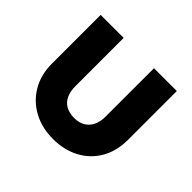

<svg xmlns="http://www.w3.org/2000/svg" viewBox="-125 -626 779 779"><g transform="rotate(45 264.0 -236.5)"><path d="M264 10Q200 10 150.5 -17Q101 -44 73 -92Q45 -140 45 -203V-483H177V-206Q177 -176 187 -154.5Q197 -133 217 -122Q237 -111 264 -111Q305 -111 328 -136Q351 -161 351 -206V-483H482V-203Q482 -139 454.5 -91Q427 -43 377.5 -16.5Q328 10 264 10Z"/></g></svg>

Font: Outfit SemiBold
Style: Regular
Weight: 600
Designer: Rodrigo Fuenzalida
Foundry: fragTYPE
Version: Version 1.100;gftools[0.9.27]